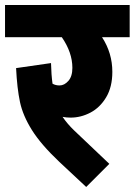

<svg xmlns="http://www.w3.org/2000/svg" viewBox="-40 -697 536 764"><path d="M476 -549H366Q407 -486 407 -411Q407 -351 382.5 -310Q358 -269 320 -249Q282 -229 241 -229Q224 -229 209 -232Q228 -204 255 -178L395 -45L303 47L196 -53Q123 -122 87 -179.5Q51 -237 39.5 -291Q28 -345 24 -426L163 -446Q164 -400 169 -364Q181 -357 197 -357Q216 -357 232 -375Q248 -393 248 -427Q248 -488 206 -549H-20V-677H476Z"/></svg>

Font: Martel Sans Black
Style: Regular
Weight: 900
Designer: Dan Reynolds and Mathieu Réguer
Foundry: Dan Reynolds and Mathieu Réguer
Version: Version 1.002; ttfautohint (v1.1) -l 5 -r 5 -G 72 -x 0 -D la